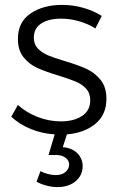

<svg xmlns="http://www.w3.org/2000/svg" viewBox="-20 -547 489 783"><path d="M244 -298Q298 -282 332 -266.5Q366 -251 390 -221.5Q414 -192 414 -144Q414 -79 369 -42Q324 -5 253 1L236 53Q276 57 296.5 79Q317 101 317 130Q317 168 288.5 192Q260 216 214 216Q193 216 170 210Q147 204 129 194L145 151Q158 158 175 162.5Q192 167 207 167Q233 167 247.5 154Q262 141 262 124Q262 108 247.5 96.5Q233 85 208 85H178L203 1Q152 -2 105.5 -21Q59 -40 26 -71L53 -119Q87 -88 133.5 -70Q180 -52 228 -52Q281 -52 314.5 -74Q348 -96 348 -138Q348 -167 331 -185.5Q314 -204 288.5 -214.5Q263 -225 218 -239Q165 -255 132 -270Q99 -285 76 -313.5Q53 -342 53 -388Q53 -457 104.5 -492Q156 -527 233 -527Q278 -527 320 -515Q362 -503 395 -482L369 -431Q339 -450 302 -460.5Q265 -471 229 -471Q179 -471 148.5 -451.5Q118 -432 118 -393Q118 -366 134.5 -349Q151 -332 175.5 -321.5Q200 -311 244 -298Z"/></svg>

Font: Gontserrat Light
Style: Regular
Weight: 300
Designer: Julieta Ulanovsky
Foundry: Julieta Ulanovsky
Version: Version 6.001